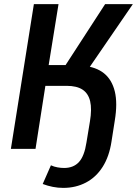

<svg xmlns="http://www.w3.org/2000/svg" viewBox="-20 -725 667 935"><path d="M288 190Q262 190 237 185Q212 180 188 171L228 80Q243 87 260 90Q277 93 292 93Q338 93 364.5 64Q391 35 401 -31L418 -134Q428 -194 419 -232Q410 -270 382 -288.5Q354 -307 304 -307H201L153 0H33L145 -705H265L217 -408H321L285 -386L492 -705H627L393 -364L384 -405Q448 -399 486.5 -368Q525 -337 539 -280Q553 -223 539 -138L523 -36Q512 37 480 87.5Q448 138 398.5 164Q349 190 288 190Z"/></svg>

Font: Nunito Sans 10pt Condensed
Style: Bold Italic
Weight: 700
Width: 3
Italic angle: -9°
Designer: Vernon Adams
Foundry: Vernon Adams
Version: Version 3.101;gftools[0.9.27]